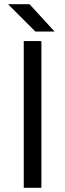

<svg xmlns="http://www.w3.org/2000/svg" viewBox="-20 -896 311 916"><path d="M93.3 -700H177.5V0H93.3ZM18.3 -876H120.8L240.3 -745.7H148.7Z"/></svg>

Font: Oak Sans Light
Style: Regular
Weight: 400
Designer: Erik Kennedy, Walven
Foundry: Erik Kennedy, Walven
Version: Version 1.100;Glyphs 3.1.2 (3151)